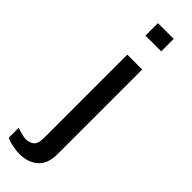

<svg xmlns="http://www.w3.org/2000/svg" viewBox="-336 -723 913 913"><g transform="rotate(45 120.5 -267.0)"><path d="M58 186Q44 186 27 183.5Q10 181 -5.5 177Q-21 173 -32 167V100Q-20 105 -0.5 110Q19 115 30 115Q51 115 69 103Q87 91 87 47V-511H187V58Q187 124 151 155Q115 186 58 186ZM84 -636V-720H190V-636Z"/></g></svg>

Font: Chivo Medium
Style: Regular
Weight: 400
Version: Version 2.002